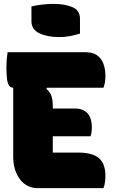

<svg xmlns="http://www.w3.org/2000/svg" viewBox="-20 -969 590 989"><path d="M19 -700H421Q457 -700 479.5 -684.5Q502 -669 512.5 -641Q523 -613 523 -578Q523 -561 520.5 -545.5Q518 -530 513 -517H49Q35 -517 27 -528Q19 -539 16 -563Q13 -587 13 -625Q13 -643 14.5 -662Q16 -681 19 -700ZM163 -410H368Q396 -410 415.5 -398Q435 -386 444 -364.5Q453 -343 453 -315Q453 -306 452.5 -298Q452 -290 450.5 -282Q449 -274 446 -267H163ZM174 0Q146 0 123 -11.5Q100 -23 83.5 -44.5Q67 -66 57.5 -95.5Q48 -125 48 -161Q48 -201 48 -240.5Q48 -280 48 -320Q48 -360 48 -400Q48 -440 48 -480Q48 -520 48 -560H240L219 -511Q239 -494 245.5 -473Q252 -452 252 -422Q252 -399 252 -371.5Q252 -344 252 -313Q252 -282 252 -249.5Q252 -217 252 -183H383Q456 -183 489.5 -154.5Q523 -126 523 -63Q523 -47 520.5 -29.5Q518 -12 513 0ZM142 -936Q155 -939 169 -941.5Q183 -944 197.5 -945.5Q212 -947 226.5 -948Q241 -949 254 -949Q313 -949 352.5 -932.5Q392 -916 392 -872V-796Q379 -792 365.5 -788.5Q352 -785 338 -782.5Q324 -780 310 -779Q296 -778 284 -778Q224 -778 183 -797.5Q142 -817 142 -860Z"/></svg>

Font: Recursive Casual Black
Style: Regular
Weight: 900
Version: Version 1.047